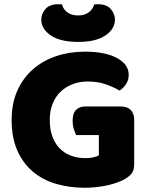

<svg xmlns="http://www.w3.org/2000/svg" viewBox="-20 -869 704 907"><path d="M614 -97Q614 -66 603 -51Q592 -36 568 -22Q554 -14 533 -6.5Q512 1 487 6.5Q462 12 434.5 15Q407 18 380 18Q308 18 245 -0.5Q182 -19 135.5 -58Q89 -97 62 -157.5Q35 -218 35 -302Q35 -381 62 -441Q89 -501 136 -542Q183 -583 246 -604Q309 -625 382 -625Q477 -625 532.5 -595Q588 -565 588 -516Q588 -490 575 -471Q562 -452 545 -441Q520 -456 482 -470Q444 -484 395 -484Q355 -484 322 -471Q289 -458 265 -434.5Q241 -411 228 -377.5Q215 -344 215 -303Q215 -258 227.5 -224Q240 -190 262.5 -167.5Q285 -145 315.5 -133.5Q346 -122 383 -122Q405 -122 421.5 -126Q438 -130 447 -135V-231H340Q334 -242 328.5 -260Q323 -278 323 -298Q323 -334 339.5 -350Q356 -366 382 -366H551Q581 -366 597.5 -349.5Q614 -333 614 -303ZM349 -796Q380 -796 399.5 -811Q419 -826 425 -848Q430 -849 434 -849Q438 -849 443 -849Q484 -849 503.5 -826Q523 -803 523 -777Q523 -732 478 -701.5Q433 -671 349 -671Q265 -671 220 -701.5Q175 -732 175 -777Q175 -803 194.5 -826Q214 -849 255 -849Q260 -849 264 -849Q268 -849 273 -848Q278 -826 298 -811Q318 -796 349 -796Z"/></svg>

Font: Baloo Da 2 ExtraBold
Style: Regular
Weight: 800
Designer: Noopur Datye, Sulekha Rajkumar and Ek Type
Foundry: Ek Type
Version: Version 1.640;hotconv 1.0.111;makeotfexe 2.5.65597; ttfautoh